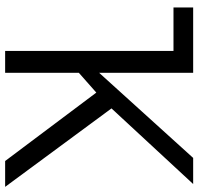

<svg xmlns="http://www.w3.org/2000/svg" viewBox="-32 -722 754 729"><g transform="rotate(90 344.5 -357.0)"><path d="M7.8 -713.9H255.9V-356.9L579.1 -713.9H678.2L391.1 -403.8L689 0H590.8L331.1 -346.2L255.9 -279.8V0H172.9V-639.2H7.8Z"/></g></svg>

Font: HunimalSansv1.5
Style: Regular
Weight: 400
Foundry: Ascender Corporation
Version: Version 1.10